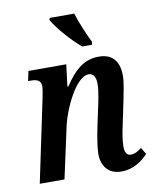

<svg xmlns="http://www.w3.org/2000/svg" viewBox="-86 -833 743 910"><g transform="rotate(-10 285.5 -378.0)"><path d="M344 -606H391L394 -619C376 -655 347 -722 334 -766H216L213 -756C237 -714 298 -644 344 -606ZM425 10C485 10 527 -23 554 -52L535 -84C516 -69 500 -61 482 -61C464 -61 454 -77 454 -104C454 -132 460 -169 469 -209L492 -319C499 -355 510 -403 510 -438C510 -495 486 -545 413 -545C345 -545 297 -508 247 -431H242L255 -536H73L63 -489H76C107 -489 125 -481 125 -453C125 -440 121 -420 117 -400L33 0H152L204 -239C221 -324 289 -471 351 -471C380 -471 385 -442 385 -417C385 -383 372 -325 366 -298L349 -218C337 -159 332 -123 331 -93C330 -32 363 10 425 10Z"/></g></svg>

Font: Noto Serif Condensed SemiBold
Style: Italic
Weight: 600
Width: 3
Italic angle: -12°
Designer: Monotype Design Team
Foundry: Monotype Imaging Inc.
Version: Version 2.014